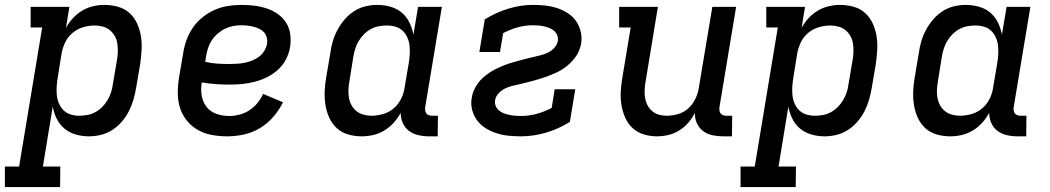

<svg xmlns="http://www.w3.org/2000/svg" viewBox="-64 -548 4284 783"><path d="M181 215H-44V131H14L108 -436H61V-520H219L205 -434Q216 -455 233 -473.5Q250 -492 271 -504.5Q292 -517 315.5 -522.5Q339 -528 362 -528Q390 -528 417 -520.5Q444 -513 463.5 -495.5Q483 -478 494.5 -453.5Q506 -429 510.5 -401.5Q515 -374 513.5 -346Q512 -318 508 -289L491 -189Q487 -165 480 -141Q473 -117 461.5 -94.5Q450 -72 433 -52Q416 -32 394 -18Q372 -4 347.5 2Q323 8 299 8Q271 8 245 0.5Q219 -7 199 -23.5Q179 -40 167.5 -63.5Q156 -87 151 -113L111 131H182ZM259 -76Q275 -76 292 -79Q309 -82 324.5 -90.5Q340 -99 352.5 -111.5Q365 -124 374 -139Q383 -154 388.5 -170Q394 -186 396 -203L413 -303Q416 -320 416.5 -337Q417 -354 414.5 -370.5Q412 -387 404 -401Q396 -415 384 -425Q372 -435 355.5 -439.5Q339 -444 322 -444Q299 -444 275 -437Q251 -430 231.5 -413.5Q212 -397 201.5 -374.5Q191 -352 187 -329L171 -229Q168 -211 167 -193Q166 -175 168 -157.5Q170 -140 177 -124.5Q184 -109 196 -97.5Q208 -86 224.5 -81Q241 -76 259 -76Z M863 8Q831 8 800.5 2.5Q770 -3 744 -17.5Q718 -32 699 -55Q680 -78 670.5 -107Q661 -136 661 -167.5Q661 -199 666 -231L683 -331Q687 -358 696.5 -384.5Q706 -411 722.5 -435Q739 -459 762 -477.5Q785 -496 811 -507.5Q837 -519 864.5 -523.5Q892 -528 919 -528Q946 -528 972 -525Q998 -522 1022.5 -514Q1047 -506 1068 -491.5Q1089 -477 1102.5 -456Q1116 -435 1119.5 -409Q1123 -383 1119 -356Q1115 -331 1102.5 -306.5Q1090 -282 1069.5 -263.5Q1049 -245 1024.5 -233Q1000 -221 975 -214.5Q950 -208 924 -205.5Q898 -203 873 -203Q844 -203 815.5 -205Q787 -207 759 -212Q754 -185 758.5 -158.5Q763 -132 778 -112.5Q793 -93 818 -84Q843 -75 870 -75Q891 -75 912.5 -80.5Q934 -86 952.5 -98Q971 -110 985.5 -127.5Q1000 -145 1009 -165L1090 -131Q1075 -100 1051 -72Q1027 -44 996 -25.5Q965 -7 930.5 0.5Q896 8 863 8ZM873 -287Q888 -287 903.5 -288Q919 -289 934 -292Q949 -295 964 -301Q979 -307 992 -316.5Q1005 -326 1013.5 -340Q1022 -354 1025 -369Q1027 -382 1024 -394.5Q1021 -407 1013 -416Q1005 -425 993.5 -430.5Q982 -436 970 -439Q958 -442 945 -443.5Q932 -445 918 -445Q902 -445 885 -441.5Q868 -438 852 -430Q836 -422 822 -409.5Q808 -397 798.5 -382Q789 -367 784 -350.5Q779 -334 776 -317L773 -296Q797 -290 822 -288.5Q847 -287 873 -287Z M1411 8Q1383 8 1356.5 0.5Q1330 -7 1310.5 -24.5Q1291 -42 1279.5 -66.5Q1268 -91 1263.5 -118.5Q1259 -146 1260 -174Q1261 -202 1266 -231L1283 -331Q1286 -355 1293 -379Q1300 -403 1312 -425.5Q1324 -448 1341 -468Q1358 -488 1379.5 -502Q1401 -516 1425.5 -522Q1450 -528 1474 -528Q1502 -528 1528.5 -520.5Q1555 -513 1574.5 -496.5Q1594 -480 1605.5 -456.5Q1617 -433 1622 -407L1641 -520H1738L1670 -111Q1669 -104 1670 -97Q1671 -90 1675 -85Q1679 -80 1685.5 -78Q1692 -76 1699 -76H1722L1721 8H1685Q1663 8 1641.5 3Q1620 -2 1603.5 -14.5Q1587 -27 1578.5 -46.5Q1570 -66 1570 -88Q1559 -67 1542 -48Q1525 -29 1503.5 -16Q1482 -3 1458.5 2.5Q1435 8 1411 8ZM1451 -76Q1474 -76 1498.5 -83Q1523 -90 1542 -106.5Q1561 -123 1572 -145.5Q1583 -168 1586 -191L1603 -291Q1606 -309 1607 -327Q1608 -345 1606 -362.5Q1604 -380 1597 -395.5Q1590 -411 1578 -422.5Q1566 -434 1549 -439Q1532 -444 1514 -444Q1498 -444 1481 -441Q1464 -438 1448.5 -429.5Q1433 -421 1420.5 -408.5Q1408 -396 1399 -381Q1390 -366 1385 -350Q1380 -334 1377 -317L1361 -217Q1358 -200 1357 -183Q1356 -166 1359 -149.5Q1362 -133 1369.5 -119Q1377 -105 1389.5 -95Q1402 -85 1418 -80.5Q1434 -76 1451 -76Z M2061 8Q2035 8 2010 5.5Q1985 3 1961.5 -4.5Q1938 -12 1917.5 -24.5Q1897 -37 1882.5 -56Q1868 -75 1861.5 -99.5Q1855 -124 1860 -150Q1862 -165 1868.5 -179.5Q1875 -194 1884.5 -207.5Q1894 -221 1906.5 -232Q1919 -243 1932.5 -252Q1946 -261 1960.5 -268Q1975 -275 1990 -281Q2005 -287 2020 -291.5Q2035 -296 2050 -300Q2065 -304 2080 -308Q2095 -312 2111 -315.5Q2127 -319 2142 -323Q2157 -327 2171.5 -334Q2186 -341 2197 -353.5Q2208 -366 2211 -381Q2213 -393 2208.5 -404Q2204 -415 2196 -422Q2188 -429 2177 -433.5Q2166 -438 2155 -440.5Q2144 -443 2132 -444Q2120 -445 2108 -445Q2078 -445 2047.5 -436.5Q2017 -428 1988 -413L1975 -336H1891L1913 -469Q1958 -497 2008.5 -512.5Q2059 -528 2108 -528Q2134 -528 2158.5 -525.5Q2183 -523 2206.5 -515.5Q2230 -508 2250.5 -495Q2271 -482 2284.5 -463Q2298 -444 2304 -420Q2310 -396 2306 -370Q2303 -355 2297 -340.5Q2291 -326 2281 -313Q2271 -300 2259 -288.5Q2247 -277 2233.5 -268Q2220 -259 2205 -252Q2190 -245 2175.5 -239.5Q2161 -234 2146 -229Q2131 -224 2115.5 -220Q2100 -216 2085 -212Q2070 -208 2054.5 -204.5Q2039 -201 2024 -197.5Q2009 -194 1994.5 -186.5Q1980 -179 1968.5 -166.5Q1957 -154 1955 -139Q1953 -127 1957.5 -116Q1962 -105 1971 -97.5Q1980 -90 1990.5 -86Q2001 -82 2012.5 -79.5Q2024 -77 2036.5 -76Q2049 -75 2061 -75Q2092 -75 2124 -83.5Q2156 -92 2186 -108L2198 -184H2282L2260 -51Q2214 -22 2162.5 -7Q2111 8 2061 8Z M2615 8Q2587 8 2561 0Q2535 -8 2516 -25.5Q2497 -43 2486 -67.5Q2475 -92 2470.5 -119Q2466 -146 2467.5 -174.5Q2469 -203 2474 -231L2508 -436H2461V-520H2619L2569 -217Q2566 -200 2565 -183.5Q2564 -167 2566.5 -150.5Q2569 -134 2576 -120Q2583 -106 2595 -95.5Q2607 -85 2622.5 -80.5Q2638 -76 2655 -76Q2678 -76 2702 -83Q2726 -90 2744 -107Q2762 -124 2772.5 -146.5Q2783 -169 2786 -191L2841 -520H2938L2870 -111Q2869 -104 2870 -97Q2871 -90 2875 -85Q2879 -80 2885.5 -78Q2892 -76 2899 -76H2922L2921 8H2885Q2863 8 2841.5 3.5Q2820 -1 2803.5 -13.5Q2787 -26 2778 -45.5Q2769 -65 2770 -88Q2759 -66 2743 -47.5Q2727 -29 2706 -16Q2685 -3 2661.5 2.5Q2638 8 2615 8Z M3181 215H2956V131H3014L3108 -436H3061V-520H3219L3205 -434Q3216 -455 3233 -473.5Q3250 -492 3271 -504.5Q3292 -517 3315.5 -522.5Q3339 -528 3362 -528Q3390 -528 3417 -520.5Q3444 -513 3463.5 -495.5Q3483 -478 3494.5 -453.5Q3506 -429 3510.5 -401.5Q3515 -374 3513.5 -346Q3512 -318 3508 -289L3491 -189Q3487 -165 3480 -141Q3473 -117 3461.5 -94.5Q3450 -72 3433 -52Q3416 -32 3394 -18Q3372 -4 3347.5 2Q3323 8 3299 8Q3271 8 3245 0.5Q3219 -7 3199 -23.5Q3179 -40 3167.5 -63.5Q3156 -87 3151 -113L3111 131H3182ZM3259 -76Q3275 -76 3292 -79Q3309 -82 3324.5 -90.5Q3340 -99 3352.5 -111.5Q3365 -124 3374 -139Q3383 -154 3388.5 -170Q3394 -186 3396 -203L3413 -303Q3416 -320 3416.5 -337Q3417 -354 3414.5 -370.5Q3412 -387 3404 -401Q3396 -415 3384 -425Q3372 -435 3355.5 -439.5Q3339 -444 3322 -444Q3299 -444 3275 -437Q3251 -430 3231.5 -413.5Q3212 -397 3201.5 -374.5Q3191 -352 3187 -329L3171 -229Q3168 -211 3167 -193Q3166 -175 3168 -157.5Q3170 -140 3177 -124.5Q3184 -109 3196 -97.5Q3208 -86 3224.5 -81Q3241 -76 3259 -76Z M3811 8Q3783 8 3756.5 0.5Q3730 -7 3710.5 -24.5Q3691 -42 3679.5 -66.5Q3668 -91 3663.5 -118.5Q3659 -146 3660 -174Q3661 -202 3666 -231L3683 -331Q3686 -355 3693 -379Q3700 -403 3712 -425.5Q3724 -448 3741 -468Q3758 -488 3779.5 -502Q3801 -516 3825.5 -522Q3850 -528 3874 -528Q3902 -528 3928.5 -520.5Q3955 -513 3974.5 -496.5Q3994 -480 4005.5 -456.5Q4017 -433 4022 -407L4041 -520H4138L4070 -111Q4069 -104 4070 -97Q4071 -90 4075 -85Q4079 -80 4085.5 -78Q4092 -76 4099 -76H4122L4121 8H4085Q4063 8 4041.5 3Q4020 -2 4003.5 -14.5Q3987 -27 3978.5 -46.5Q3970 -66 3970 -88Q3959 -67 3942 -48Q3925 -29 3903.5 -16Q3882 -3 3858.5 2.5Q3835 8 3811 8ZM3851 -76Q3874 -76 3898.5 -83Q3923 -90 3942 -106.5Q3961 -123 3972 -145.5Q3983 -168 3986 -191L4003 -291Q4006 -309 4007 -327Q4008 -345 4006 -362.5Q4004 -380 3997 -395.5Q3990 -411 3978 -422.5Q3966 -434 3949 -439Q3932 -444 3914 -444Q3898 -444 3881 -441Q3864 -438 3848.5 -429.5Q3833 -421 3820.5 -408.5Q3808 -396 3799 -381Q3790 -366 3785 -350Q3780 -334 3777 -317L3761 -217Q3758 -200 3757 -183Q3756 -166 3759 -149.5Q3762 -133 3769.5 -119Q3777 -105 3789.5 -95Q3802 -85 3818 -80.5Q3834 -76 3851 -76Z"/></svg>

Font: Iosevka HT Medium Extended
Style: Italic
Weight: 500
Width: 7
Italic angle: -9°
Monospace: yes
Designer: Belleve Invis
Foundry: Belleve Invis
Version: Version 32.3.0; ttfautohint (v1.8.4)